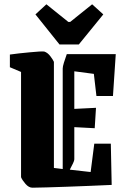

<svg xmlns="http://www.w3.org/2000/svg" viewBox="-20 -861 591 894"><path d="M26 -548V-607Q45 -610 69.5 -612.5Q94 -615 119 -617.5Q144 -620 162 -621Q180 -622 186 -621Q202 -616 215 -598.5Q228 -581 231 -573V-79L272 -74V-542Q272 -551 277.5 -569Q283 -587 291 -609H519L506 -414H429L417 -517L326 -529V-354L427 -359L421 -264L326 -269V-119Q326 -113 320 -100.5Q314 -88 305 -71L402 -60L419 -192H496L500 0Q450 2 396 4.5Q342 7 291 8.5Q240 10 198.5 11.5Q157 13 131 13Q114 13 98.5 -5Q83 -23 78 -36V-526ZM257 -654 145 -794 196 -841 298 -759H307L409 -841L461 -794L347 -654Z"/></svg>

Font: Grenze Gotisch ExtraBold
Style: Regular
Weight: 800
Designer: Renata Polastri
Foundry: Omnibus-Type
Version: Version 1.001